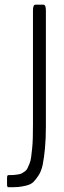

<svg xmlns="http://www.w3.org/2000/svg" viewBox="-20 -722 270 813"><path d="M15.1 70.8Q9.8 70.8 9.8 58.6V32.7Q9.8 19.5 15.1 19.5Q29.3 19.5 37.1 19Q44.9 18.6 55.7 16.8Q66.4 15.1 72 12.2Q77.6 9.3 85.2 3.9Q92.8 -1.5 96.4 -9.5Q100.1 -17.6 105 -29.3Q109.9 -41 111.8 -56.4Q113.8 -71.8 116 -92.3Q118.2 -112.8 118.9 -138.2Q119.6 -163.6 119.6 -195.3V-677.2Q119.6 -702.1 129.9 -702.1H164.1Q174.3 -702.1 174.3 -677.2V-187.5Q174.3 -133.8 170.4 -93.3Q166.5 -52.7 160.9 -25.1Q155.3 2.4 143.1 21Q130.9 39.6 120.6 49.3Q110.4 59.1 90.3 64Q70.3 68.8 56.2 69.8Q42 70.8 15.1 70.8Z"/></svg>

Font: BenchNine Light
Style: Regular
Weight: 300
Version: Version 1 ; ttfautohint (v0.92.18-e454-dirty) -l 8 -r 50 -G 